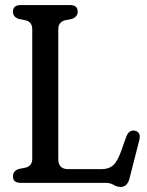

<svg xmlns="http://www.w3.org/2000/svg" viewBox="-20 -720 578 756"><path d="M263 -645.5 233.5 -639.5Q209.5 -631.5 209.5 -605V-93Q209.5 -54 249 -54H380Q408.5 -54 425.2 -68.8Q442 -83.5 457 -125L477.5 -182.5Q488 -209.5 511 -205.5Q536.5 -199.5 528.5 -168L490.5 -19.5Q482 16 456 16Q440 16 427.2 8Q414.5 0 395 0H61Q31 0 31 -26Q31 -46.5 53.5 -54.5L83 -60.5Q107 -68 107 -95V-605Q107 -632 83 -639.5L53.5 -645.5Q31 -653.5 31 -674Q31 -700 61 -700H256Q286 -700 286 -674Q286 -654 263 -645.5Z"/></svg>

Font: Fraunces 144pt S100
Style: Regular
Weight: 400
Version: Version 1.000; ttfautohint (v1.8.3)